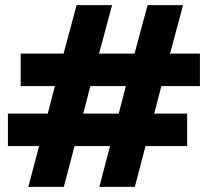

<svg xmlns="http://www.w3.org/2000/svg" viewBox="-20 -720 813 752"><path d="M91 12 133 -148H11V-275H167L195 -383H61V-510H229L280 -700H419L368 -510H507L558 -700H697L646 -510H763V-383H612L584 -275H713V-148H550L508 12H369L411 -148H272L230 12ZM306 -275H445L473 -383H334Z"/></svg>

Font: Archivo SemiBold Expanded Black
Style: Regular
Weight: 900
Width: 7
Version: Version 2.001